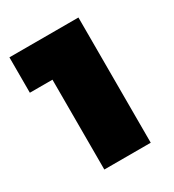

<svg xmlns="http://www.w3.org/2000/svg" viewBox="-115 -850 507 559"><g transform="rotate(-30 138.5 -570.5)"><path d="M-1 -781H231V-360H75V-662H-1Z"/></g></svg>

Font: Gontserrat Black
Style: Regular
Weight: 900
Designer: Julieta Ulanovsky
Foundry: Julieta Ulanovsky
Version: Version 6.001